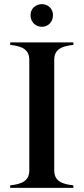

<svg xmlns="http://www.w3.org/2000/svg" viewBox="-20 -904 402 924"><path d="M29 -12V0H333V-12C276 -18 241 -34 241 -84V-616C241 -666 276 -682 333 -688V-700H29V-688C86 -682 121 -666 121 -616V-84C121 -34 86 -18 29 -12ZM235 -831C235 -864 209 -884 182 -884C153 -884 127 -864 127 -831C127 -796 153 -775 182 -775C209 -775 235 -796 235 -831Z"/></svg>

Font: Sprat Condensed Medium
Style: Regular
Weight: 500
Width: 3
Designer: Ethan Nakache
Foundry: Collletttivo
Version: Version 2.000;Glyphs 3.2 (3217)